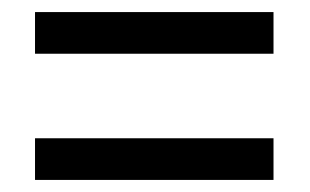

<svg xmlns="http://www.w3.org/2000/svg" viewBox="-20 -511 513 318"><path d="M38 -422H433V-491H38ZM38 -213H433V-282H38Z"/></svg>

Font: Noto Sans Gujarati Condensed
Style: Regular
Weight: 400
Width: 3
Designer: Jelle Bosma - Monotype Design Team, Universal Thirst
Foundry: Monotype Imaging Inc.
Version: Version 2.106